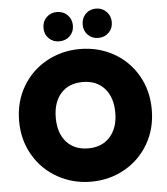

<svg xmlns="http://www.w3.org/2000/svg" viewBox="-61 -981 909 1042"><g transform="rotate(-5 393.5 -460.0)"><path d="M32.2 -355Q32.2 -459 80.6 -541.5Q128.9 -624 211.9 -669.9Q294.9 -715.8 394 -715.8Q494.1 -715.8 576.7 -669.9Q659.2 -624 707 -541.5Q754.9 -459 754.9 -355Q754.9 -251 707 -168.5Q659.2 -85.9 576.2 -39.6Q493.2 6.8 394 6.8Q294.9 6.8 211.9 -39.6Q128.9 -85.9 80.6 -168.5Q32.2 -251 32.2 -355ZM208 -846.2Q208 -881.3 230.7 -904.1Q253.4 -926.8 287.1 -926.8Q322.3 -926.8 345.2 -903.8Q368.2 -880.9 368.2 -846.2Q368.2 -812 345.2 -789.6Q322.3 -767.1 287.1 -767.1Q253.4 -767.1 230.7 -789.6Q208 -812 208 -846.2ZM231.9 -355Q231.9 -272 274.9 -223.4Q317.9 -174.8 394 -174.8Q469.2 -174.8 512.7 -223.9Q556.2 -272.9 556.2 -355Q556.2 -439 512.7 -487.5Q469.2 -536.1 394 -536.1Q317.9 -536.1 274.9 -487.5Q231.9 -439 231.9 -355ZM421.4 -846.2Q421.4 -881.3 443.8 -904.1Q466.3 -926.8 500 -926.8Q534.2 -926.8 557.1 -903.8Q580.1 -880.9 580.1 -846.2Q580.1 -812 557.1 -789.6Q534.2 -767.1 500 -767.1Q466.3 -767.1 443.8 -789.6Q421.4 -812 421.4 -846.2Z"/></g></svg>

Font: Poppins ExtraBold
Style: Regular
Weight: 800
Designer: Ninad Kale (Devanagari), Jonny Pinhorn (Latin)
Foundry: Indian Type Foundry
Version: 4.004